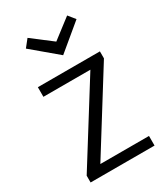

<svg xmlns="http://www.w3.org/2000/svg" viewBox="-177 -782 749 861"><g transform="rotate(-30 198.0 -351.5)"><path d="M110.4 -49.8 361.3 -452.1V-488.3H40V-438.5H283.2L31.2 -35.2V0H362.3V-49.8ZM210 -555.7 342.8 -666 314.5 -701.2 213.9 -624 110.4 -703.1 80.1 -665Z"/></g></svg>

Font: Yaldevi Colombo
Style: Regular
Weight: 400
Designer: Sol Matas, Denzil Rajitha, Kosala Senevirathne and Pathum Egodawatta
Foundry: Mooniak
Version: Version 1.020 ; ttfautohint (v1.6)